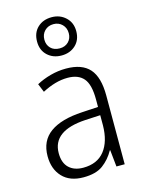

<svg xmlns="http://www.w3.org/2000/svg" viewBox="-122 -975 728 965"><g transform="rotate(-15 241.5 -492.5)"><path d="M246 -634Q329 -634 368 -590Q407 -546 407 -451V-93H364L355 -180H353Q329 -137 292.5 -110Q256 -83 191 -83Q120 -83 81.5 -124Q43 -165 43 -232Q43 -312 100.5 -353.5Q158 -395 268 -401L352 -406V-445Q352 -523 324.5 -555Q297 -587 242 -587Q209 -587 176 -577.5Q143 -568 109 -550L91 -594Q124 -612 164 -623Q204 -634 246 -634ZM274 -359Q101 -349 101 -232Q101 -182 128 -156Q155 -130 202 -130Q275 -130 313 -178Q351 -226 352 -310V-363ZM243 -703Q199 -703 170 -730Q141 -757 141 -802Q141 -848 169.5 -875Q198 -902 243 -902Q286 -902 315.5 -874.5Q345 -847 345 -803Q345 -757 316 -730Q287 -703 243 -703ZM243 -740Q271 -740 288.5 -757.5Q306 -775 306 -802Q306 -830 288 -848Q270 -866 243 -866Q215 -866 197 -848Q179 -830 179 -802Q179 -775 196 -757.5Q213 -740 243 -740Z"/></g></svg>

Font: Noto Sans Telugu UI SemiCondensed Light
Style: Regular
Weight: 300
Width: 4
Designer: Jelle Bosma - Monotype Design Team
Foundry: Monotype Imaging Inc.
Version: Version 2.005; ttfautohint (v1.8.4.7-5d5b)